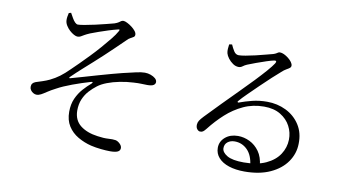

<svg xmlns="http://www.w3.org/2000/svg" viewBox="-79 -956 2157 1194"><g transform="rotate(10 1000.0 -358.5)"><path d="M671 48Q647 48 613 44.5Q579 41 549 34Q504 23 464.5 0Q425 -23 401.5 -60Q378 -97 378 -150Q378 -198 394.5 -234.5Q411 -271 435.5 -298.5Q460 -326 484 -346Q491 -353 489.5 -356Q488 -359 479 -356Q424 -340 367 -319Q310 -298 272 -277Q241 -261 221 -247.5Q201 -234 187 -226.5Q173 -219 158 -219Q149 -219 138.5 -225Q128 -231 121.5 -240.5Q115 -250 115 -261Q115 -274 121 -282Q127 -290 140 -295Q159 -301 182 -308.5Q205 -316 226 -326Q257 -341 284 -361Q311 -381 343 -413Q362 -431 388.5 -457.5Q415 -484 446 -516Q477 -548 506 -581.5Q535 -615 558.5 -644Q582 -673 594 -695Q600 -705 597.5 -707Q595 -709 586 -706Q561 -700 531 -690.5Q501 -681 472.5 -671Q444 -661 421 -652Q400 -643 388 -636Q376 -629 367.5 -624Q359 -619 347 -619Q338 -619 324 -626.5Q310 -634 296.5 -646.5Q283 -659 273.5 -674.5Q264 -690 263 -705Q262 -715 264 -729Q266 -743 269 -754L283 -758Q292 -742 300.5 -727Q309 -712 318.5 -702.5Q328 -693 337 -693Q351 -693 380.5 -698.5Q410 -704 445 -711.5Q480 -719 511.5 -727.5Q543 -736 560 -740Q577 -746 585 -751.5Q593 -757 598.5 -761Q604 -765 613 -765Q622 -765 637 -757.5Q652 -750 666.5 -739Q681 -728 690.5 -716Q700 -704 700 -693Q700 -683 693 -678Q686 -673 674.5 -667.5Q663 -662 650 -648Q617 -616 588 -588Q559 -560 531 -534Q503 -508 473.5 -481.5Q444 -455 412 -426.5Q380 -398 344 -363Q341 -360 342 -357.5Q343 -355 347 -356Q384 -366 428 -379Q472 -392 516 -404.5Q560 -417 598 -427.5Q636 -438 661 -444Q715 -457 747 -464Q779 -471 800 -471Q819 -471 837 -464.5Q855 -458 866.5 -448Q878 -438 878 -425Q878 -413 866.5 -405.5Q855 -398 827 -398Q811 -398 791 -399Q771 -400 740 -398Q698 -396 655 -387.5Q612 -379 577 -365.5Q542 -352 520 -335Q496 -317 474.5 -293.5Q453 -270 439.5 -238.5Q426 -207 426 -165Q427 -105 468.5 -72.5Q510 -40 578 -31Q618 -25 646.5 -27Q675 -29 693 -26Q707 -23 720.5 -10Q734 3 734 17Q734 33 719 40.5Q704 48 671 48Z M1515 27Q1459 27 1416.5 13Q1374 -1 1350.5 -27.5Q1327 -54 1327 -90Q1327 -130 1358.5 -157Q1390 -184 1439 -184Q1477 -184 1513 -166.5Q1549 -149 1574 -114Q1599 -79 1604 -24L1545 -15Q1538 -80 1504.5 -113.5Q1471 -147 1424 -147Q1398 -147 1380 -133Q1362 -119 1362 -94Q1362 -68 1395.5 -48Q1429 -28 1501 -28Q1585 -28 1641 -54Q1697 -80 1725 -123Q1753 -166 1754 -216Q1755 -261 1734 -301Q1713 -341 1671 -366.5Q1629 -392 1567 -392Q1496 -392 1437 -364.5Q1378 -337 1329 -292.5Q1280 -248 1238 -194Q1227 -180 1219 -174.5Q1211 -169 1200 -170Q1191 -170 1182 -180.5Q1173 -191 1174 -210Q1175 -224 1182.5 -235.5Q1190 -247 1207 -265Q1254 -314 1302.5 -363.5Q1351 -413 1396.5 -458.5Q1442 -504 1480.5 -544.5Q1519 -585 1546.5 -616.5Q1574 -648 1587 -668Q1594 -679 1590.5 -683Q1587 -687 1578 -685Q1562 -682 1531.5 -672Q1501 -662 1469.5 -650.5Q1438 -639 1416 -630Q1402 -624 1391 -615.5Q1380 -607 1367 -607Q1348 -607 1330.5 -619Q1313 -631 1300.5 -647.5Q1288 -664 1284 -679Q1281 -692 1282 -706.5Q1283 -721 1285 -735L1303 -738Q1312 -717 1324 -698Q1336 -679 1355 -679Q1370 -679 1398 -684Q1426 -689 1458.5 -696.5Q1491 -704 1520 -712Q1549 -720 1566 -724Q1578 -728 1583.5 -731.5Q1589 -735 1594 -738Q1599 -741 1605 -741Q1617 -741 1631 -734.5Q1645 -728 1659 -717Q1673 -706 1681.5 -694Q1690 -682 1690 -672Q1690 -663 1682.5 -657Q1675 -651 1662 -644Q1649 -637 1632 -621Q1613 -605 1581.5 -576Q1550 -547 1515.5 -513.5Q1481 -480 1450 -449.5Q1419 -419 1403 -400Q1397 -395 1399.5 -391Q1402 -387 1408 -390Q1443 -403 1486.5 -414Q1530 -425 1580 -425Q1645 -425 1700 -398Q1755 -371 1787.5 -320.5Q1820 -270 1818 -201Q1817 -139 1781 -87Q1745 -35 1677.5 -4Q1610 27 1515 27Z"/></g></svg>

Font: Noto Serif SC ExtraLight
Style: Regular
Weight: 400
Version: Version 2.002-H1;hotconv 1.1.0;makeotfexe 2.6.0